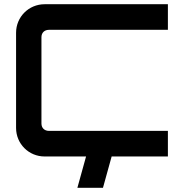

<svg xmlns="http://www.w3.org/2000/svg" viewBox="-20 -740 862 908"><path d="M191 0H387L346 148H467L508 0H774V-121H212C190 -121 176 -135 176 -156V-564C176 -585 190 -599 212 -599H774V-720H191C116 -720 56 -660 56 -585V-135C56 -60 116 0 191 0Z"/></svg>

Font: Orbitron SemiBold
Style: Regular
Weight: 600
Designer: Matt McInerney
Foundry: The League of Moveable Type
Version: Version 2.001